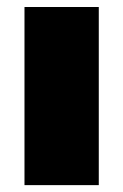

<svg xmlns="http://www.w3.org/2000/svg" viewBox="-20 -539 359 559"><path d="M51.3 -518.6H267.6V0H51.3Z"/></svg>

Font: Black Ops One
Style: Regular
Weight: 400
Designer: James Grieshaber
Foundry: James Grieshaber
Version: Version 1.002